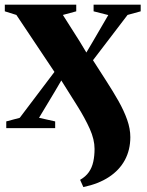

<svg xmlns="http://www.w3.org/2000/svg" viewBox="-28 -532 609 797"><path d="M318 244.5 304.5 214.5Q328 201 341 182.2Q354 163.5 359.2 139.2Q364.5 115 364.5 86Q364.5 47 344.5 2.5Q324.5 -42 293 -92.2Q261.5 -142.5 226.5 -198L201 -154.5L134 -43L201 -28V0H-2V-28L54 -43L198 -233.5L40 -470L-8 -485V-512.5H288.5V-485L233 -470L302.5 -360.5L330.5 -314L358 -360.5L421.5 -469.5L360.5 -485V-512.5H556V-485L501.5 -470L358 -282Q386 -238 413.5 -195.5Q441 -153 463.8 -112.8Q486.5 -72.5 499.8 -35Q513 2.5 513 37Q513 90.5 490.2 132.5Q467.5 174.5 424 203Q380.5 231.5 318 244.5Z"/></svg>

Font: Merriweather 120pt Black
Style: Regular
Weight: 900
Designer: Eben Sorkin
Foundry: Eben Sorkin
Version: Version 2.100